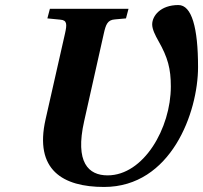

<svg xmlns="http://www.w3.org/2000/svg" viewBox="-20 -727 806 762"><path d="M168 -654 219 -649C247 -647 246 -630 238 -594L161 -254C115 -52 230 15 393 15C659 15 766 -281 766 -461C766 -617 741 -707 688 -707C617 -707 584 -664 584 -630C584 -611 596 -587 609 -564C646 -499 658 -454 658 -384C658 -218 550 -31 407 -31C331 -31 277 -82 314 -246L392 -594C400 -630 407 -648 436 -650L480 -654L490 -692H178Z"/></svg>

Font: Heuristica
Style: Bold Italic
Weight: 700
Italic angle: -13°
Version: Version 1.0.1